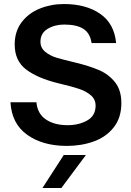

<svg xmlns="http://www.w3.org/2000/svg" viewBox="-20 -710 651 954"><path d="M32 -202H161Q166 -145 208 -116.5Q250 -88 316 -88Q372 -88 413.5 -111.5Q455 -135 455 -185Q455 -216 432 -236Q409 -256 375.5 -267.5Q342 -279 287 -292L267 -297Q166 -322 109.5 -365Q53 -408 53 -489Q53 -554 87.5 -599.5Q122 -645 178 -667.5Q234 -690 298 -690Q407 -690 477.5 -641.5Q548 -593 557 -496H435Q428 -545 394.5 -566.5Q361 -588 299 -588Q252 -588 216.5 -566.5Q181 -545 181 -503Q181 -472 205 -452.5Q229 -433 260.5 -423.5Q292 -414 355 -399Q425 -382 472.5 -361.5Q520 -341 551.5 -301.5Q583 -262 583 -198Q583 -125 545 -77Q507 -29 445.5 -7Q384 15 312 15Q193 15 115.5 -40Q38 -95 32 -202ZM297 60H407L285 224H191Z"/></svg>

Font: Teachers SemiBold
Style: Regular
Weight: 600
Designer: Alfredo Marco Pradil & Chank Diesel
Version: Version 0.009